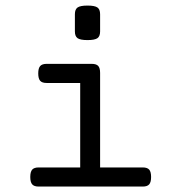

<svg xmlns="http://www.w3.org/2000/svg" viewBox="-20 -686 640 706"><path d="M348.1 -633.8V-570.3Q348.1 -552.7 338.4 -545.7Q328.6 -538.6 301.8 -538.6Q274.9 -538.6 265.1 -545.7Q255.4 -552.7 255.4 -570.3V-633.8Q255.4 -651.4 265.1 -658.4Q274.9 -665.5 301.8 -665.5Q328.6 -665.5 338.4 -658.4Q348.1 -651.4 348.1 -633.8ZM348.1 -418V-70.3H504.9Q521.5 -70.3 528.6 -62.3Q535.6 -54.2 535.6 -35.2Q535.6 -16.1 528.6 -8.1Q521.5 0 504.9 0H122.1Q105.5 0 98.4 -8.1Q91.3 -16.1 91.3 -35.2Q91.3 -54.2 98.4 -62.3Q105.5 -70.3 122.1 -70.3H274.9V-380.9H151.4Q134.8 -380.9 127.7 -388.9Q120.6 -397 120.6 -416Q120.6 -435.1 127.7 -443.1Q134.8 -451.2 151.4 -451.2H317.4Q334 -451.2 341.1 -443.6Q348.1 -436 348.1 -418Z"/></svg>

Font: Courier Prime Sans
Style: Regular
Weight: 400
Designer: Alan Dague-Greene
Foundry: Quote-Unquote Apps
Version: Version 3.020